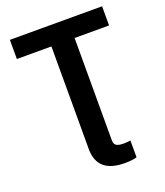

<svg xmlns="http://www.w3.org/2000/svg" viewBox="-166 -839 1000 1163"><g transform="rotate(-20 333.5 -258.0)"><path d="M436.5 212.4Q259.3 212.4 259.3 57.6V-604H36.6V-727.5H630.9V-604H408.7V55.7Q408.7 79.1 422.6 88.9Q436.5 98.6 470.7 98.6Q489.7 98.6 514.2 95.2V203.6Q482.9 212.4 436.5 212.4Z"/></g></svg>

Font: Inter
Style: Bold
Weight: 700
Designer: Rasmus Andersson
Foundry: rsms
Version: Version 4.001;git-9221beed3